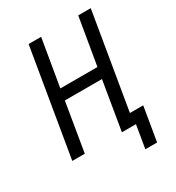

<svg xmlns="http://www.w3.org/2000/svg" viewBox="-199 -819 998 1089"><g transform="rotate(-30 300.0 -274.0)"><path d="M456 0H364L417 -318H174L121 0H39L156 -698H238L186 -390H429L481 -698H563L458 -72H545L508 150H431Z"/></g></svg>

Font: IBM Plex Mono
Style: Italic
Weight: 400
Italic angle: -9°
Monospace: yes
Designer: Mike Abbink, Paul van der Laan, Pieter van Rosmalen
Foundry: Bold Monday
Version: Version 2.3